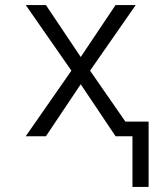

<svg xmlns="http://www.w3.org/2000/svg" viewBox="-20 -540 640 761"><path d="M569 201H505V0H438L300 -206L162 0H82L263 -260L82 -520H162L300 -314L438 -520H518L337 -260L477 -58H569Z"/></svg>

Font: Iosevka Aile Custom Light
Style: Regular
Weight: 300
Designer: Belleve Invis
Foundry: Belleve Invis
Version: Version 17.0.2; ttfautohint (v1.8.3)